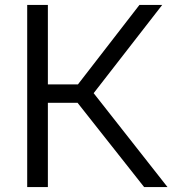

<svg xmlns="http://www.w3.org/2000/svg" viewBox="-20 -760 700 780"><path d="M90.5 0V-740H174.5V-417H296.5L546.5 -740H639L360.5 -381.5L660.5 0H565.5L295 -342.5H174.5V0Z"/></svg>

Font: Encode Sans SemiExpanded SemiExpanded
Style: Regular
Weight: 400
Width: 6
Designer: Multiple Designers
Foundry: Impallari Type
Version: Version 3.000; ttfautohint (v1.8.3) -l 8 -r 50 -G 200 -x 14 